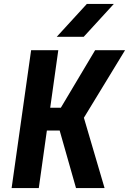

<svg xmlns="http://www.w3.org/2000/svg" viewBox="-20 -955 655 975"><path d="M39 0 138 -700H276L235 -408H289L463 -700H615L406 -357L511 0H366L283 -292H218L177 0ZM268 -768 421 -935H558L405 -768Z"/></svg>

Font: Finlandica SemiBold
Style: Italic
Weight: 600
Italic angle: -8°
Designer: Niklas Ekholm, Juho Hiilivirta, Jaakko Suomalainen
Foundry: Helsinki Type Studio
Version: Version 1.063